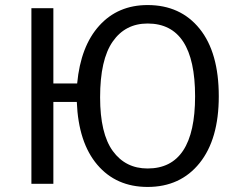

<svg xmlns="http://www.w3.org/2000/svg" viewBox="-20 -720 934 752"><path d="M558.1 -700.2Q687 -700.2 762 -607.2Q836.9 -514.2 836.9 -342.8Q836.9 -174.8 761.7 -81.3Q686.5 12.2 558.1 12.2Q435.1 12.2 361.1 -74.7Q287.1 -161.6 280.8 -320.8H189V0H103V-688H189V-393.1H282.2Q295.9 -539.1 368.9 -619.6Q441.9 -700.2 558.1 -700.2ZM558.1 -60.1Q744.1 -60.1 744.1 -342.8Q744.1 -627.9 558.1 -627.9Q470.7 -627.9 421.4 -557.1Q372.1 -486.3 372.1 -338.9Q372.1 -196.8 421.9 -128.4Q471.7 -60.1 558.1 -60.1Z"/></svg>

Font: Fira Sans Book
Style: Regular
Weight: 350
Designer: Carrois Corporate & Edenspiekermann AG
Foundry: Carrois Corporate GbR & Edenspiekermann AG
Version: Version 4.203;PS 004.203;hotconv 1.0.88;makeotf.lib2.5.64775